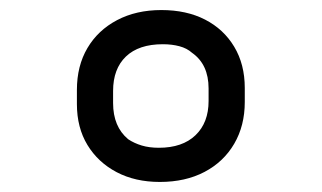

<svg xmlns="http://www.w3.org/2000/svg" viewBox="-20 -730 640 382"><path d="M301 -710Q351 -710 388 -691Q425 -672 446 -637Q467 -602 467 -555V-527Q467 -480 446 -444Q425 -408 387 -388Q349 -368 298 -368Q249 -368 212 -387.5Q175 -407 154 -441.5Q133 -476 133 -523V-551Q133 -599 154 -634.5Q175 -670 213 -690Q251 -710 301 -710ZM296 -436Q343 -436 369 -461Q395 -486 395 -529V-554Q395 -602 362 -625Q352 -634 337 -638Q322 -642 304 -642Q256 -642 230.5 -617.5Q205 -593 205 -549V-525Q205 -478 235 -453Q247 -445 262 -440.5Q277 -436 296 -436Z"/></svg>

Font: Rec Mono Semicasual
Style: Regular
Weight: 400
Version: Version 1.085; ttfautohint (v1.8.4.7-5d5b)